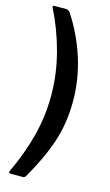

<svg xmlns="http://www.w3.org/2000/svg" viewBox="-137 -790 577 1004"><g transform="rotate(15 152.0 -288.5)"><path d="M89 -742Q100 -742 110 -732Q175 -634 212 -519.5Q249 -405 249 -285Q249 -165 215 -63Q181 39 113 156Q107 165 98 165H32Q25 165 23 161Q21 157 24 152Q78 36 104.5 -69Q131 -174 131 -284Q131 -399 101 -513.5Q71 -628 19 -731Q18 -733 18 -736Q18 -742 27 -742Z"/></g></svg>

Font: n
Style: Regular
Weight: 600
Designer: Pablo Impallari, Rodrigo Fuenzalida
Foundry: Impallari Type
Version: Version 1.002; ttfautohint (v1.5)